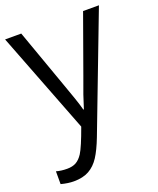

<svg xmlns="http://www.w3.org/2000/svg" viewBox="-143 -623 783 950"><g transform="rotate(-20 248.0 -148.0)"><path d="M13.2 230.5V163.1Q38.6 170.4 70.3 170.4Q98.6 170.4 117.7 159.7Q136.7 148.9 152.3 125Q171.9 94.2 206.5 -2L0 -536.1H85L192.9 -233.4Q209 -189.5 224.4 -144.5Q239.7 -99.6 245.1 -77.6H248Q261.7 -121.6 270.5 -147.2Q279.3 -172.9 302.7 -235.8L410.6 -536.1H494.1L261.2 74.2Q238.3 133.8 215.6 168.9Q192.9 204.1 160.6 222.2Q128.4 240.2 80.1 240.2Q49.8 240.2 13.2 230.5Z"/></g></svg>

Font: Viking Open Sans
Style: Regular
Weight: 400
Foundry: Ascender Corporation
Version: Version 2.001